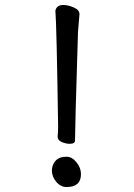

<svg xmlns="http://www.w3.org/2000/svg" viewBox="-20 -738 540 773"><path d="M260 -159Q246 -159 229 -166Q212 -173 212 -188Q214 -208 214 -227Q208 -636 203 -695Q208 -718 235 -718Q254 -718 277 -708Q300 -698 300 -681L294 -609Q282 -223 282 -172Q282 -159 260 -159ZM248 15Q224 15 206.5 -6Q189 -27 189 -51Q189 -74 203.5 -90.5Q218 -107 248 -107Q270 -107 288 -84.5Q306 -62 306 -37Q306 15 248 15Z"/></svg>

Font: LXGW WenKai Mono Medium
Style: Regular
Weight: 500
Monospace: yes
Designer: LXGW / Fontworks Inc.
Foundry: LXGW / Fontworks Inc.
Version: Version 1.520; June 14, 2025